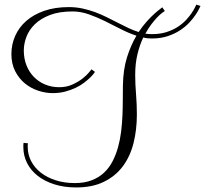

<svg xmlns="http://www.w3.org/2000/svg" viewBox="-20 -738 896 839"><path d="M313 81.1Q260.3 81.1 217.8 67.6Q175.3 54.2 145 30.5Q114.7 6.8 98.4 -25.4Q82 -57.6 82 -95.2Q82 -99.6 82 -104.5Q82 -109.4 83 -113.8L102.1 -111.8Q101.1 -107.4 101.1 -103.8Q101.1 -100.1 101.1 -96.2Q101.1 -62.5 116.2 -33.7Q131.3 -4.9 158.4 16.4Q185.5 37.6 223.4 49.8Q261.2 62 307.1 62Q349.1 62 380.6 49.8Q412.1 37.6 434.6 16.6Q457 -4.4 471.9 -33.2Q486.8 -62 495.8 -94.7Q504.9 -127.4 509.3 -163.1Q513.7 -198.7 515.1 -233.9Q516.6 -269 516.6 -302.2Q516.6 -335.4 517.1 -363.8Q518.1 -433.6 534.9 -487.3Q551.8 -541 576.2 -582Q542 -593.3 507.3 -611.1Q472.7 -628.9 438 -646Q403.3 -663.1 367.9 -675.5Q332.5 -688 296.9 -688Q238.8 -688 198.2 -672.4Q157.7 -656.7 132.3 -632.1Q106.9 -607.4 95.5 -577.1Q84 -546.9 84 -517.1Q84 -482.4 95.5 -453.1Q106.9 -423.8 127.7 -402.3Q148.4 -380.9 176.8 -368.9Q205.1 -356.9 238.8 -356.9Q271 -356.9 297.1 -368.9Q323.2 -380.9 341.6 -395.5Q359.9 -410.2 369.6 -422.4Q379.4 -434.6 379.9 -435.1L395 -423.8Q395 -423.3 389.6 -416.3Q384.3 -409.2 373.8 -398.9Q363.3 -388.7 347.7 -376.7Q332 -364.7 311.3 -354.7Q290.5 -344.7 265.4 -337.9Q240.2 -331.1 210 -331.1Q179.2 -331.1 147.2 -341.6Q115.2 -352.1 89.1 -373.3Q63 -394.5 46.4 -426.8Q29.8 -459 29.8 -502Q29.8 -543.9 46.4 -581.3Q63 -618.7 94.7 -646.5Q126.5 -674.3 173.3 -690.7Q220.2 -707 280.8 -707Q311.5 -707 340.1 -700.9Q368.7 -694.8 395 -685.1Q421.4 -675.3 446 -663.1Q470.7 -650.9 494.4 -638.7Q518.1 -626.5 540.8 -615.7Q563.5 -605 585.9 -598.1Q604 -625 622.1 -645Q640.1 -665 655 -678.2Q669.9 -691.4 679.2 -698.2Q688.5 -705.1 689 -706.1L700.2 -689.9Q696.8 -688 687.7 -681.2Q678.7 -674.3 666.7 -661.9Q654.8 -649.4 641.4 -631.8Q627.9 -614.3 615.2 -590.8Q622.6 -589.8 629.4 -589.4Q636.2 -588.9 644 -588.9Q679.7 -588.9 707.8 -597.9Q735.8 -606.9 757.1 -620.8Q778.3 -634.8 793.5 -651.1Q808.6 -667.5 818.1 -681.9Q827.6 -696.3 832.3 -706.3Q836.9 -716.3 837.9 -717.8L856 -711.9Q855.5 -711.4 850.6 -700.7Q845.7 -689.9 835.2 -674.1Q824.7 -658.2 808.1 -640.1Q791.5 -622.1 768.1 -606.4Q744.6 -590.8 713.6 -580.3Q682.6 -569.8 643.1 -569.8Q633.8 -569.8 624.5 -570.8Q615.2 -571.8 606 -574.2Q590.8 -542.5 580.8 -501.7Q570.8 -460.9 570.8 -411.1Q570.8 -370.1 574.5 -325.9Q578.1 -281.7 578.1 -237.8Q578.1 -169.9 563.2 -111.6Q548.3 -53.2 516.1 -10.5Q483.9 32.2 433.6 56.6Q383.3 81.1 313 81.1Z"/></svg>

Font: Clicker Script
Style: Regular
Weight: 400
Designer: Astigmatic (AOETI)
Foundry: Astigmatic (AOETI)
Version: Version 1.000